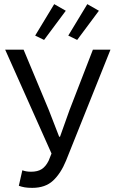

<svg xmlns="http://www.w3.org/2000/svg" viewBox="-20 -896 554 928"><path d="M136 12Q114 12 99.5 9.5Q85 7 71 2L88 -73Q96 -70 106 -68Q116 -66 130 -66Q162 -66 181.5 -78.5Q201 -91 215 -119L229 -154L5 -656H94L216 -364L266 -235H270L316 -364L429 -656H514L299 -119Q274 -58 236.5 -23Q199 12 136 12ZM150 -724 242 -876 298 -844 193 -703ZM310 -724 402 -876 458 -844 353 -703Z"/></svg>

Font: CV Source Sans
Style: Regular
Weight: 400
Designer: Paul D. Hunt
Foundry: Adobe Systems Incorporated
Version: Version 3.001